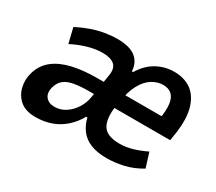

<svg xmlns="http://www.w3.org/2000/svg" viewBox="-102 -711 1033 920"><g transform="rotate(30 414.5 -250.5)"><path d="M164 10Q109 10 78.5 -16Q48 -42 38.5 -82.5Q29 -123 42 -165Q57 -213 94.5 -242.5Q132 -272 191 -286Q250 -300 329 -300H389L378 -226H324Q278 -226 244 -220Q210 -214 190.5 -198.5Q171 -183 163 -155Q153 -119 169.5 -98.5Q186 -78 218 -78Q250 -78 277.5 -95.5Q305 -113 324.5 -143Q344 -173 349 -208L370 -340Q377 -381 356 -399.5Q335 -418 290 -418Q255 -418 213 -406.5Q171 -395 126 -372L106 -455Q143 -474 178.5 -486.5Q214 -499 249.5 -505Q285 -511 318 -511Q387 -511 420 -484.5Q453 -458 455 -411H462Q492 -461 536.5 -486Q581 -511 633 -511Q688 -511 726 -484.5Q764 -458 781 -403Q798 -348 786 -262L779 -217H453L464 -296H700L683 -275Q693 -333 688 -366.5Q683 -400 665 -415Q647 -430 619 -430Q587 -430 557.5 -411.5Q528 -393 507 -354Q486 -315 476 -252L472 -230Q461 -155 483.5 -118Q506 -81 577 -81Q612 -81 647.5 -91.5Q683 -102 720 -120L745 -40Q698 -12 650.5 -1Q603 10 558 10Q505 10 469 -4.5Q433 -19 411.5 -47Q390 -75 381 -113H374Q354 -76 322.5 -47.5Q291 -19 251 -4.5Q211 10 164 10Z"/></g></svg>

Font: Nunito Sans 7pt Condensed
Style: Bold Italic
Weight: 700
Width: 3
Italic angle: -9°
Designer: Vernon Adams
Foundry: Vernon Adams
Version: Version 3.101;gftools[0.9.27]